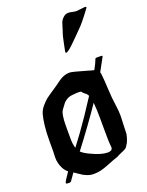

<svg xmlns="http://www.w3.org/2000/svg" viewBox="-127 -732 599 782"><g transform="rotate(-20 173.0 -341.0)"><path d="M302.7 -662.1Q307.6 -662.1 321.3 -664.1Q335 -666 338.9 -666Q345.7 -666 345.7 -663.1L343.8 -659.2Q305.7 -607.4 286.1 -588.9Q281.2 -584 270.5 -573.2Q259.8 -562.5 251 -553.7Q242.2 -544.9 232.4 -535.6Q222.7 -526.4 215.3 -521.5Q208 -516.6 205.1 -516.6Q202.1 -516.6 202.1 -520.5Q202.1 -524.4 203.1 -527.3Q206.1 -541 209 -556.2Q211.9 -571.3 214.8 -583Q217.8 -594.7 222.7 -608.4Q224.6 -613.3 227.5 -624Q230.5 -634.8 232.4 -639.6Q234.4 -644.5 239.3 -650.9Q244.1 -657.2 251 -662.1Q258.8 -667 268.6 -667Q273.4 -667 284.7 -664.6Q295.9 -662.1 302.7 -662.1ZM65.4 -48.8Q61.5 -43 54.2 -32.7Q46.9 -22.5 44.9 -19.5Q43 -14.6 34.2 -14.6Q21.5 -14.6 21.5 -18.6Q21.5 -24.4 46.9 -60.5Q35.2 -69.3 28.3 -83Q16.6 -105.5 16.6 -129.9Q16.6 -134.8 17.1 -145Q17.6 -155.3 17.6 -161.1V-167V-199.2Q17.6 -240.2 21 -268.6Q24.4 -296.9 29.3 -314.5Q34.2 -332 46.9 -346.7Q59.6 -361.3 68.8 -368.7Q78.1 -376 101.6 -391.6Q125 -407.2 140.6 -418.9Q164.1 -436.5 189.5 -436.5Q200.2 -436.5 259.8 -418.9Q263.7 -418 273.4 -415Q283.2 -412.1 288.1 -411.1Q300.8 -433.6 308.6 -454.1Q310.5 -456.1 313.5 -456.1H331.1Q338.9 -456.1 338.9 -454.1V-452.1Q317.4 -412.1 307.6 -394.5Q309.6 -390.6 309.6 -386.7Q312.5 -362.3 314.5 -320.3Q316.4 -278.3 321.3 -247.1Q325.2 -222.7 325.2 -198.2Q325.2 -186.5 323.7 -162.6Q322.3 -138.7 322.3 -122.1Q317.4 -98.6 309.6 -84.5Q301.8 -70.3 295.4 -66.4Q289.1 -62.5 275.9 -57.1Q262.7 -51.8 254.9 -46.9Q241.2 -43 206.1 -28.8Q170.9 -14.6 147.5 -14.6H134.8Q124 -15.6 114.3 -19.5Q104.5 -23.4 99.1 -26.4Q93.8 -29.3 82 -37.6Q70.3 -45.9 65.4 -48.8ZM169.9 -346.7Q156.2 -345.7 146 -339.8Q135.7 -334 130.4 -327.6Q125 -321.3 113.3 -304.7Q101.6 -289.1 101.6 -237.3V-206.1V-192.4V-184.6Q101.6 -156.2 107.4 -140.6Q141.6 -184.6 185.5 -249L232.4 -320.3Q227.5 -330.1 220.7 -334Q216.8 -336.9 214.4 -339.4Q211.9 -341.8 210.9 -343.3Q210 -344.7 208.5 -346.2Q207 -347.7 205.1 -348.1Q203.1 -348.6 199.2 -348.6Q184.6 -348.6 169.9 -346.7ZM240.2 -287.1Q188.5 -210.9 119.1 -120.1Q130.9 -108.4 157.2 -96.7Q198.2 -77.1 225.6 -77.1Q246.1 -77.1 246.1 -92.8Q246.1 -94.7 245.1 -102.5Q244.1 -110.4 243.7 -130.9Q243.2 -151.4 243.2 -184.6V-216.8Q243.2 -257.8 240.2 -287.1Z"/></g></svg>

Font: Isabella
Style: Medium
Weight: 500
Designer: John Stracke
Version: Version 001.202